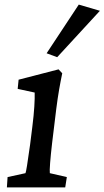

<svg xmlns="http://www.w3.org/2000/svg" viewBox="-20 -816 455 836"><path d="M10 0H264L271 -45L197 -62C195 -74 199 -125 207 -194L225 -342C233 -405 241 -448 251 -497L235 -514L61 -469L57 -429L131 -413C132 -382 129 -328 121 -266L111 -186C99 -99 94 -70 91 -62L13 -45ZM183 -584 229 -567 415 -769 323 -796Z"/></svg>

Font: TPK Tissa Web Medium
Style: Italic
Weight: 500
Italic angle: -7°
Designer: Jacques Le Bailly, Suppakit Chalermlarp | Katatrad Co.,Ltd.
Foundry: Jacques Le Bailly, Cadson Demak Co.,Ltd.
Version: Version 5.000;Glyphs 3.1.2 (3151)